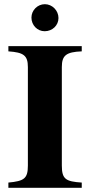

<svg xmlns="http://www.w3.org/2000/svg" viewBox="-20 -896 429 916"><path d="M259 -810C259 -846 229 -876 194 -876C159 -876 130 -847 130 -812C130 -776 158 -747 193 -747C230 -747 259 -775 259 -810ZM370 0V-25C294 -30 275 -41 275 -106V-576C275 -632 296 -648 370 -651V-676H20V-651C92 -646 113 -632 113 -576V-106C113 -44 95 -32 20 -25V0Z"/></svg>

Font: STIXGeneral
Style: Bold
Weight: 700
Designer: MicroPress Inc., with final additions and corrections provided by Coen Hoffman, Elsevier (retired)
Version: Version 1.1.0